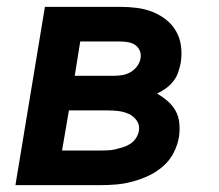

<svg xmlns="http://www.w3.org/2000/svg" viewBox="-20 -540 640 560"><path d="M25 0 111 -520H331Q355 -520 379 -517Q403 -514 424.5 -505.5Q446 -497 464 -483Q482 -469 493.5 -449Q505 -429 508 -405Q511 -381 507 -356Q504 -342 499.5 -328.5Q495 -315 485.5 -303Q476 -291 463.5 -282Q451 -273 438 -267Q454 -258 468.5 -245.5Q483 -233 492 -217Q501 -201 503 -181Q505 -161 502 -141Q498 -117 486.5 -94.5Q475 -72 455.5 -55Q436 -38 413.5 -27.5Q391 -17 367 -10.5Q343 -4 319.5 -2Q296 0 273 0ZM198 -319H313Q325 -319 337 -321Q349 -323 360.5 -329.5Q372 -336 380 -347Q388 -358 390 -370Q392 -382 387.5 -392.5Q383 -403 374 -409Q365 -415 353.5 -417Q342 -419 330 -419H214ZM161 -101H272Q283 -101 294.5 -101.5Q306 -102 316.5 -104.5Q327 -107 338.5 -110.5Q350 -114 360 -120.5Q370 -127 376.5 -137Q383 -147 385 -158Q388 -175 379 -188Q370 -201 356 -207.5Q342 -214 326 -216Q310 -218 293 -218H181Z"/></svg>

Font: Iosevka Aile Oblique
Style: Bold
Weight: 700
Italic angle: -9°
Designer: Belleve Invis
Foundry: Belleve Invis
Version: Version 31.1.0; ttfautohint (v1.8.4)